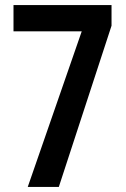

<svg xmlns="http://www.w3.org/2000/svg" viewBox="-20 -734 494 754"><path d="M89 0H211L418 -633V-714H33V-611H301Z"/></svg>

Font: Noto Sans Armenian ExtraCondensed SemiBold
Style: Regular
Weight: 600
Width: 2
Designer: Monotype Design Team
Foundry: Monotype Imaging Inc.
Version: Version 2.008